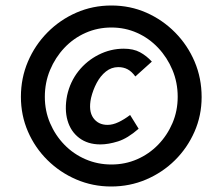

<svg xmlns="http://www.w3.org/2000/svg" viewBox="-20 -585 813 698"><path d="M384 93Q317 93 257.5 67.5Q198 42 152.5 -3Q107 -48 81.5 -107Q56 -166 56 -233Q56 -301 81.5 -361Q107 -421 152.5 -467Q198 -513 257.5 -539Q317 -565 385 -565Q453 -565 512 -539Q571 -513 616.5 -467Q662 -421 687.5 -361Q713 -301 713 -232Q713 -165 687 -106Q661 -47 616 -2.5Q571 42 511.5 67.5Q452 93 384 93ZM345 -60Q299 -60 268 -83.5Q237 -107 225.5 -147Q214 -187 224 -238Q235 -288 265 -326Q295 -364 338.5 -386Q382 -408 430 -408Q465 -408 489 -395Q513 -382 532 -361L472 -307Q459 -325 444 -333Q429 -341 410 -341Q385 -341 365 -325Q345 -309 331.5 -283.5Q318 -258 311 -229Q301 -182 319 -156.5Q337 -131 371 -131Q390 -131 411 -141Q432 -151 453 -167L484 -117Q444 -82 409 -71Q374 -60 345 -60ZM385 13Q435 13 478.5 -6Q522 -25 555 -59Q588 -93 607 -137.5Q626 -182 626 -233Q626 -285 607 -330.5Q588 -376 555 -411Q522 -446 478.5 -465.5Q435 -485 385 -485Q335 -485 291 -465.5Q247 -446 214 -411Q181 -376 162 -330.5Q143 -285 143 -233Q143 -182 162 -137.5Q181 -93 214 -59Q247 -25 291 -6Q335 13 385 13Z"/></svg>

Font: Ysabeau Office
Style: Bold Italic
Weight: 700
Italic angle: -12°
Designer: Christian Thalmann (Catharsis Fonts)
Version: Version 2.001;gftools[0.9.30]; featfreeze: tnum,lnum,ss02